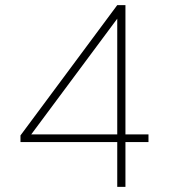

<svg xmlns="http://www.w3.org/2000/svg" viewBox="-20 -730 660 750"><path d="M438 0V-175H60V-201L438 -710H470V-205H560V-175H470V0ZM102 -205H438V-657Z"/></svg>

Font: Geist Thin
Style: Regular
Weight: 400
Designer: Basement.studio, Andrés Briganti, Mateo Zaragoza
Foundry: Basement.studio, Vercel, Andrés Briganti, Guido Ferreyra, Mateo Zaragoza
Version: Version 1.401